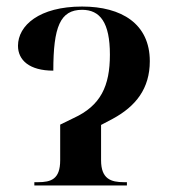

<svg xmlns="http://www.w3.org/2000/svg" viewBox="-20 -567 521 587"><path d="M85 0H368V-10H359C319 -10 289 -20 289 -77V-185L325 -204C395 -242 438 -296 438 -380C438 -494 352 -547 231 -547C100 -547 35 -489 35 -427C35 -383 70 -351 143 -351C143 -485 164 -537 231 -537C286 -537 316 -498 316 -400C316 -304 288 -244 205 -206L164 -186V-77C164 -19 136 -10 96 -10H85Z"/></svg>

Font: Noto Serif Display SemiCondensed SemiBold
Style: Regular
Weight: 600
Width: 4
Designer: Monotype Design Team
Foundry: Monotype Imaging Inc.
Version: Version 2.009